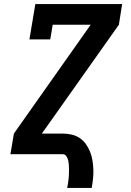

<svg xmlns="http://www.w3.org/2000/svg" viewBox="-20 -755 640 940"><path d="M309 165Q311 154 313 142.5Q315 131 316 119.5Q317 108 317.5 96.5Q318 85 318 73.5Q318 62 317 51Q316 40 313.5 29Q311 18 304.5 9Q298 0 287 0H31L48 -101L424 -634H238L226 -562H124L153 -735H578L562 -634L185 -101H287Q309 -101 331 -96Q353 -91 370.5 -79Q388 -67 400.5 -49.5Q413 -32 421 -12Q429 8 432.5 29.5Q436 51 437 73.5Q438 96 435.5 119Q433 142 429 165Z"/></svg>

Font: Iosevka Slab Extended
Style: Bold Italic
Weight: 700
Width: 7
Italic angle: -9°
Monospace: yes
Designer: Belleve Invis
Foundry: Belleve Invis
Version: Version 11.1.0; ttfautohint (v1.8.3)